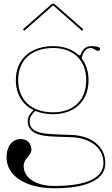

<svg xmlns="http://www.w3.org/2000/svg" viewBox="-20 -770 600 1030"><path d="M110 -605 263.5 -740H266.5L420 -605L427 -612.5L270.5 -750H259.5L103 -612.5ZM265 -522.5C153.5 -522.5 65 -461 65 -340C65 -265.5 100 -208.5 160 -179.5C145 -164.5 129 -146 129 -121.5C129 -105.5 131.5 -96 136.5 -86.5C166.5 -31 262.5 -39 349.5 -34.5C461 -34.5 535 21 535 104.5C535 185 445 227.5 271.5 227.5C173 227.5 107 184.5 107 120.5C107 80 148.5 64 148.5 33C148.5 -1 125.5 -24 91.5 -24C45.5 -24 15 15 15 74C15 173.5 117.5 240 271.5 240C444.5 240 545 195 545 104.5C545 14 467 -46.5 350 -46.5C255.5 -51 169.5 -46.5 145.5 -91C141 -99.5 139 -107.5 139 -121.5C139 -143 153.5 -159.5 169.5 -175C197 -163.5 229 -157.5 265 -157.5C372 -157.5 455 -220.5 455 -340C455 -386 442.5 -425.5 418.5 -456C423.5 -491.5 441.5 -512.5 466.5 -512.5C483.5 -512.5 493.5 -497 506.5 -497C512.5 -497 516.5 -502 516.5 -508.5C516.5 -522 479 -522.5 467.5 -522.5C441.5 -522 423 -505.5 414 -480C412 -475 410 -473 407 -473C404 -473 401 -475 397 -478.5C365 -506.5 319.5 -522.5 265 -522.5ZM265 -512.5C377 -512.5 442.5 -444 442.5 -340C442.5 -226.5 368 -167.5 265 -167.5C147.5 -167.5 77.5 -234.5 77.5 -340C77.5 -454.5 157 -512.5 265 -512.5Z"/></svg>

Font: ZnikomitNo24
Style: Regular
Weight: 500
Designer: gluk
Foundry: gluk
Version: Version 0.55